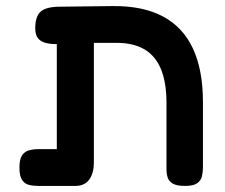

<svg xmlns="http://www.w3.org/2000/svg" viewBox="-20 -603 742 632"><path d="M106 9Q89 9 75 5.5Q61 2 52.5 -11Q44 -24 44 -51Q44 -79 52.5 -91.5Q61 -104 75 -108Q89 -112 105 -112H167V-501L233 -462Q202 -459 176.5 -458Q151 -457 133 -461Q115 -465 105.5 -476.5Q96 -488 96 -510Q96 -549 114 -565Q132 -581 179 -581L351 -583Q450 -584 516 -549Q582 -514 615 -443.5Q648 -373 648 -267V-52Q648 -36 644.5 -22Q641 -8 628.5 0.5Q616 9 589 9Q562 9 549 1.5Q536 -6 532 -18.5Q528 -31 528 -45V-264Q528 -331 510 -375Q492 -419 455.5 -440.5Q419 -462 363 -462H289V-70Q289 -32 273.5 -11.5Q258 9 228 9Z"/></svg>

Font: Fredoka Light Medium
Style: Regular
Weight: 500
Version: Version 2.001